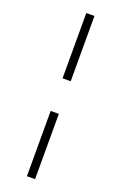

<svg xmlns="http://www.w3.org/2000/svg" viewBox="-171 -798 629 995"><g transform="rotate(20 143.5 -300.0)"><path d="M121 -750H166V-390H121ZM121 -210H166V150H121Z"/></g></svg>

Font: Oakes Grotesk Light
Style: Italic
Weight: 300
Italic angle: -8°
Designer: Samuel Oakes
Foundry: Samuel Oakes
Version: Version 1.000;PS 001.000;hotconv 1.0.88;makeotf.lib2.5.64775